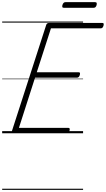

<svg xmlns="http://www.w3.org/2000/svg" viewBox="-20 -1232 979 1775"><path d="M114 0Q100 0 94 -5.5Q88 -11 91 -23L407 -1001Q410 -1011 416.5 -1015.5Q423 -1020 438 -1020H925Q936 -1020 938 -1014Q940 -1008 937 -995Q933 -982 927 -976Q921 -970 911 -970H451L320 -564H706Q717 -564 719 -558Q721 -552 718 -539Q714 -526 707.5 -520Q701 -514 692 -514H304L155 -50H611Q621 -50 623.5 -44Q626 -38 623 -25Q619 -12 613 -6Q607 0 597 0ZM571 -1160Q559 -1160 556.5 -1166.5Q554 -1173 557 -1185Q561 -1198 567.5 -1205Q574 -1212 585 -1212H859Q871 -1212 873.5 -1204.5Q876 -1197 873 -1185Q869 -1172 862.5 -1166Q856 -1160 845 -1160ZM0 513H748V523H0ZM0 -20H748V0H0ZM0 -505H748V-500H0ZM0 -1033H748V-1023H0Z"/></svg>

Font: Playwrite IN Guides
Style: Regular
Weight: 400
Designer: Veronika Burian, José Scaglione
Foundry: TypeTogether
Version: Version 1.003